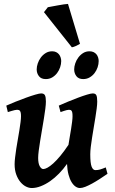

<svg xmlns="http://www.w3.org/2000/svg" viewBox="-20 -928 578 968"><path d="M522 -51.8Q502.4 -38.6 482.7 -25.6Q462.9 -12.7 444.6 -2.7Q426.3 7.3 410.4 13.7Q394.5 20 382.8 20Q372.1 20 361.1 12.7Q350.1 5.4 340.8 -9.8Q331.5 -24.9 325.4 -47.9Q319.3 -70.8 317.9 -101.6Q299.3 -75.2 277.6 -53Q255.9 -30.8 232.7 -14.6Q209.5 1.5 185.8 10.7Q162.1 20 140.1 20Q126 20 110.8 12.5Q95.7 4.9 83 -10.3Q70.3 -25.4 62 -47.9Q53.7 -70.3 53.7 -100.1Q53.7 -114.7 56.2 -135Q58.6 -155.3 62 -178Q65.4 -200.7 69.8 -224.6Q74.2 -248.5 77.6 -270.8Q81.1 -293 83.5 -311.3Q85.9 -329.6 85.9 -341.8Q85.9 -353 84.5 -359.6Q83 -366.2 80.3 -369.4Q77.6 -372.6 74 -373.5Q70.3 -374.5 65.9 -374.5Q61.5 -374.5 54 -372.8Q46.4 -371.1 38.6 -368.7Q29.8 -366.2 19.5 -362.8L11.7 -395.5Q32.2 -404.8 59.1 -415.5Q85.9 -426.3 111.6 -435.5Q137.2 -444.8 158 -450.9Q178.7 -457 187.5 -457Q201.7 -457 206.5 -447.8Q211.4 -438.5 211.4 -416Q211.4 -401.9 208.5 -379.2Q205.6 -356.4 201.2 -329.6Q196.8 -302.7 191.9 -273.9Q187 -245.1 182.6 -218.3Q178.2 -191.4 175.3 -168.7Q172.4 -146 172.4 -131.8Q172.4 -104 180.4 -89.8Q188.5 -75.7 198.2 -75.7Q206.5 -75.7 219.2 -82.5Q231.9 -89.4 248.3 -104Q264.6 -118.7 283.9 -141.8Q303.2 -165 325.2 -197.8Q328.1 -217.8 331.8 -238.3Q335.4 -258.8 338.4 -277.8Q341.3 -296.9 343.5 -313.5Q345.7 -330.1 345.7 -341.8Q345.7 -353 344.5 -359.6Q343.3 -366.2 340.8 -369.4Q338.4 -372.6 335.2 -373.5Q332 -374.5 327.6 -374.5Q323.2 -374.5 316.2 -372.8Q309.1 -371.1 302.2 -368.7Q293.9 -366.2 285.2 -362.8L276.4 -395.5Q296.9 -404.8 323 -415.5Q349.1 -426.3 373.8 -435.5Q398.4 -444.8 418.7 -450.9Q439 -457 447.8 -457Q461.4 -457 465.8 -447.8Q470.2 -438.5 470.2 -416Q470.2 -401.9 467.5 -380.9Q464.8 -359.9 460.9 -335.7Q457 -311.5 452.6 -285.4Q448.2 -259.3 444.3 -234.6Q440.4 -210 437.7 -188Q435.1 -166 435.1 -149.9Q435.1 -105.5 441.9 -87.9Q448.7 -70.3 460.9 -70.3Q473.6 -70.3 484.6 -73.5Q495.6 -76.7 513.2 -84ZM288.6 -620.1Q288.6 -605 283.2 -588.9Q277.8 -572.8 267.8 -559.6Q257.8 -546.4 243.4 -537.8Q229 -529.3 210.9 -529.3Q187.5 -529.3 176.3 -543.9Q165 -558.6 165 -578.1Q165 -592.3 170.4 -608.4Q175.8 -624.5 185.8 -637.9Q195.8 -651.4 210.2 -660.4Q224.6 -669.4 242.7 -669.4Q254.4 -669.4 262.9 -665.3Q271.5 -661.1 277.1 -654.3Q282.7 -647.5 285.6 -638.4Q288.6 -629.4 288.6 -620.1ZM477.5 -620.1Q477.5 -605 472.2 -588.9Q466.8 -572.8 456.8 -559.6Q446.8 -546.4 432.1 -537.8Q417.5 -529.3 399.4 -529.3Q376.5 -529.3 365.2 -543.9Q354 -558.6 354 -578.1Q354 -592.3 359.4 -608.4Q364.7 -624.5 374.8 -637.9Q384.8 -651.4 398.9 -660.4Q413.1 -669.4 431.2 -669.4Q442.9 -669.4 451.7 -665.3Q460.4 -661.1 466.1 -654.3Q471.7 -647.5 474.6 -638.4Q477.5 -629.4 477.5 -620.1ZM383.3 -707Q373.5 -701.2 362.3 -696Q351.1 -690.9 342.3 -689.5L201.7 -866.7L221.2 -891.6Q227.1 -892.6 241.2 -895.3Q255.4 -897.9 271.5 -900.9Q287.6 -903.8 302 -906Q316.4 -908.2 322.8 -908.2Z"/></svg>

Font: Gentium Basic
Style: Bold Italic
Weight: 700
Italic angle: -8°
Designer: J. Victor Gaultney and Annie Olsen
Foundry: SIL International
Version: Version 1.102; 2013; Maintenance release